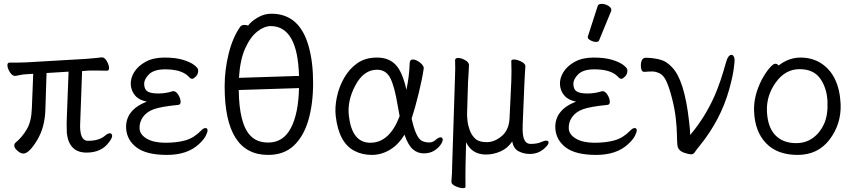

<svg xmlns="http://www.w3.org/2000/svg" viewBox="-20 -784 4432 994"><path d="M396 -107Q402 -55 435 -55Q493 -55 523 -81Q538 -94 548.5 -94Q559 -94 560.5 -82.5Q562 -71 546 -50Q507 6 428 6Q338 6 326 -94Q325 -109 325 -149L335 -413L221 -406L215 -219Q213 -125 171.5 -57Q130 11 101 11Q87 11 71 -3Q55 -17 54 -27.5Q53 -38 59 -44Q95 -74 119 -115Q143 -156 145 -226L152 -402L121 -400Q97 -399 83 -395.5Q69 -392 58 -391H57Q44 -391 32 -409Q20 -427 18.5 -443.5Q17 -460 30 -460H73Q99 -460 113 -461L423 -479Q446 -481 470 -483Q494 -485 506 -487H509Q521 -487 532 -469Q543 -451 544.5 -434.5Q546 -418 534 -418L470 -419Q460 -419 450 -419Q440 -419 431 -418L405 -416L395 -141Q394 -122 396 -107Z M875 -312H878Q891 -312 902.5 -294Q914 -276 915 -259Q916 -242 903 -241Q813 -232 776 -218.5Q739 -205 720 -178Q701 -151 702.5 -119Q704 -87 740 -66Q776 -45 836 -45Q896 -45 940 -57.5Q984 -70 1020 -107Q1033 -121 1043.5 -121Q1054 -121 1054.5 -110.5Q1055 -100 1045 -80.5Q1035 -61 1010 -38Q950 18 844.5 18Q739 18 688 -20Q637 -58 633 -119Q628 -214 740 -258Q701 -265 680 -289Q659 -313 657 -346Q655 -379 675 -411Q695 -443 734.5 -464.5Q774 -486 831 -486Q888 -486 926.5 -474.5Q965 -463 985 -447.5Q1005 -432 1006 -422Q1007 -401 994.5 -388.5Q982 -376 975.5 -376Q969 -376 964 -380L955 -389Q919 -425 835 -425Q777 -425 751 -399Q725 -373 726.5 -346Q728 -319 745.5 -309.5Q763 -300 800.5 -300Q838 -300 875 -312Z M1216 -318Q1218 -140 1278 -80Q1311 -46 1369 -46Q1446 -46 1485.5 -120.5Q1525 -195 1528 -328ZM1528 -391Q1521 -649 1381 -649Q1349 -649 1313 -621.5Q1277 -594 1250 -535Q1223 -476 1217 -381ZM1368 18Q1143 18 1143 -337Q1143 -423 1164 -507Q1185 -591 1224 -646Q1231 -655 1245 -655Q1259 -655 1264 -651Q1281 -674 1314.5 -693.5Q1348 -713 1385 -713Q1531 -713 1578 -544Q1601 -463 1601 -354.5Q1601 -246 1576.5 -162Q1552 -78 1501 -30Q1450 18 1368 18Z M2111 -170Q2132 -74 2162 -56Q2176 -48 2197.5 -46.5Q2219 -45 2234.5 -59Q2250 -73 2260.5 -73Q2271 -73 2272 -62.5Q2273 -52 2261 -34.5Q2249 -17 2227 -3.5Q2205 10 2173.5 10Q2142 10 2117.5 -11Q2093 -32 2074 -87Q2043 -35 1998.5 -8.5Q1954 18 1905 18Q1856 18 1817 -2Q1734 -43 1718 -184Q1713 -229 1724 -281.5Q1735 -334 1761.5 -380.5Q1788 -427 1829.5 -456.5Q1871 -486 1932 -486Q1993 -486 2028.5 -448.5Q2064 -411 2084 -319Q2099 -390 2101 -458Q2102 -476 2117.5 -476Q2133 -476 2152.5 -461.5Q2172 -447 2174 -432Q2167 -381 2148.5 -304.5Q2130 -228 2111 -170ZM1897 -45Q1997 -45 2049 -183Q2044 -209 2039 -237Q2023 -335 2001 -379Q1979 -423 1932 -423Q1863 -423 1820 -342.5Q1777 -262 1786 -185Q1802 -45 1897 -45Z M2496 16Q2423 16 2393 -48L2390 78Q2389 129 2390 183Q2390 190 2375.5 190Q2361 190 2339.5 180.5Q2318 171 2317 159V157Q2321 108 2321 70L2335 -367Q2338 -436 2336 -473Q2337 -484 2352 -484Q2367 -484 2386.5 -473.5Q2406 -463 2408 -449V-446Q2408 -433 2406 -407Q2404 -381 2403 -359L2398 -193Q2398 -179 2400.5 -156.5Q2403 -134 2412.5 -108.5Q2422 -83 2441 -65.5Q2460 -48 2500 -48Q2540 -48 2577.5 -79.5Q2615 -111 2618 -172L2627 -363Q2629 -412 2627 -468Q2627 -476 2641.5 -476Q2656 -476 2677 -466Q2698 -456 2700 -443V-441Q2699 -427 2697.5 -403.5Q2696 -380 2695 -355L2686 -139Q2685 -104 2687 -90Q2693 -39 2726.5 -39Q2760 -39 2779 -47.5Q2798 -56 2808.5 -56Q2819 -56 2820 -47Q2821 -38 2807 -24Q2773 13 2723 13Q2691 13 2664.5 -1Q2638 -15 2632 -52Q2609 -17 2572 -0.5Q2535 16 2496 16Z M3074 -752Q3077 -764 3094.5 -764Q3112 -764 3128.5 -754.5Q3145 -745 3145 -732Q3145 -729 3144 -727L3082 -576Q3079 -567 3065.5 -567Q3052 -567 3037.5 -575Q3023 -583 3023 -589.5Q3023 -596 3024 -597ZM3097 -312H3100Q3113 -312 3124.5 -294Q3136 -276 3137 -259Q3138 -242 3125 -241Q3035 -232 2998 -218.5Q2961 -205 2942 -178Q2923 -151 2924.5 -119Q2926 -87 2962 -66Q2998 -45 3058 -45Q3118 -45 3162 -57.5Q3206 -70 3242 -107Q3255 -121 3265.5 -121Q3276 -121 3276.5 -110.5Q3277 -100 3267 -80.5Q3257 -61 3232 -38Q3172 18 3066.5 18Q2961 18 2910 -20Q2859 -58 2855 -119Q2850 -214 2962 -258Q2923 -265 2902 -289Q2881 -313 2879 -346Q2877 -379 2897 -411Q2917 -443 2956.5 -464.5Q2996 -486 3053 -486Q3110 -486 3148.5 -474.5Q3187 -463 3207 -447.5Q3227 -432 3228 -422Q3229 -401 3216.5 -388.5Q3204 -376 3197.5 -376Q3191 -376 3186 -380L3177 -389Q3141 -425 3057 -425Q2999 -425 2973 -399Q2947 -373 2948.5 -346Q2950 -319 2967.5 -309.5Q2985 -300 3022.5 -300Q3060 -300 3097 -312Z M3316 -412H3315Q3301 -412 3298.5 -433.5Q3296 -455 3302 -470Q3308 -485 3323 -485Q3356 -485 3393 -476.5Q3430 -468 3459 -436Q3523 -371 3547 -159L3551 -122Q3553 -103 3553 -85Q3630 -176 3680 -289Q3710 -358 3738 -459Q3749 -500 3767 -500Q3780 -500 3783 -476Q3784 -469 3778.5 -427Q3773 -385 3755 -321Q3711 -163 3602 -29Q3584 -7 3577 4Q3570 15 3558.5 15Q3547 15 3526 8Q3491 -2 3487 -32Q3485 -51 3484.5 -87Q3484 -123 3478.5 -172Q3473 -221 3459 -275.5Q3445 -330 3430.5 -362Q3416 -394 3395.5 -404Q3375 -414 3356.5 -414Q3338 -414 3316 -412Z M4011 -445Q4064 -486 4124 -486Q4184 -486 4230 -457Q4325 -396 4332 -245Q4336 -143 4275.5 -62.5Q4215 18 4109.5 18Q4004 18 3946 -42.5Q3888 -103 3884 -207Q3880 -287 3925 -374Q3945 -410 3964 -432Q3983 -454 3993.5 -454Q4004 -454 4011 -445ZM4102 -43Q4151 -43 4188 -69.5Q4225 -96 4246 -142Q4267 -188 4264 -258Q4261 -328 4226.5 -377Q4192 -426 4119 -426Q4046 -426 3996.5 -357.5Q3947 -289 3950.5 -207.5Q3954 -126 3993.5 -84.5Q4033 -43 4102 -43Z"/></svg>

Font: LXGW WenKai Lite
Style: Regular
Weight: 400
Designer: LXGW / Fontworks Inc.
Foundry: LXGW / Fontworks Inc.
Version: Version 1.511; March 25, 2025